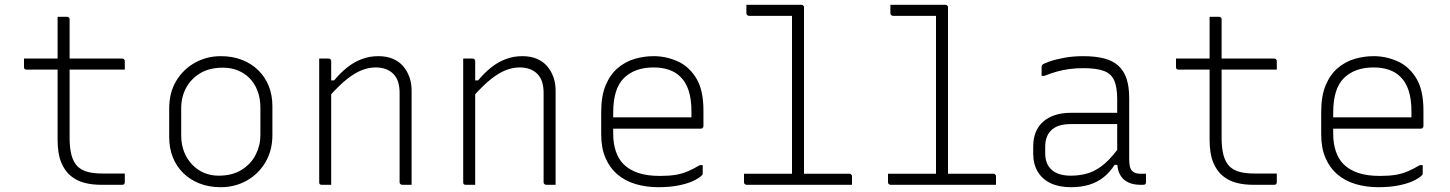

<svg xmlns="http://www.w3.org/2000/svg" viewBox="-20 -770 6040 800"><path d="M80 -526H489Q494 -526 497 -523Q500 -520 500 -515Q500 -509 500 -503.5Q500 -498 500 -492.5Q500 -487 500 -480H91Q88 -480 86 -480.5Q84 -481 82.5 -482.5Q81 -484 80.5 -486Q80 -488 80 -491Q80 -498 80 -503.5Q80 -509 80 -514.5Q80 -520 80 -526ZM500 -47Q500 -38 500 -29.5Q500 -21 500 -12Q500 -6 497.5 -3Q495 0 489 0Q486 0 476 0Q466 0 452.5 0Q439 0 425 0Q411 0 400 0Q365 0 333 -8Q301 -16 275.5 -36.5Q250 -57 235 -93.5Q220 -130 220 -187Q220 -239 220 -290.5Q220 -342 220 -393.5Q220 -445 220 -496.5Q220 -548 220 -600Q220 -625 220 -650Q220 -675 220 -700Q230 -700 239.5 -700Q249 -700 259 -700Q263 -700 265 -698.5Q267 -697 268.5 -695Q270 -693 270 -689Q270 -628 270 -566.5Q270 -505 270 -443.5Q270 -382 270 -320.5Q270 -259 270 -197Q270 -153 278 -123.5Q286 -94 303 -77Q319 -61 344.5 -54Q370 -47 407 -47Q421 -47 435 -47Q449 -47 463 -47Q477 -47 490 -47Z M900 -536Q949 -536 988.5 -520.5Q1028 -505 1056.5 -477Q1085 -449 1100 -411Q1115 -373 1115 -328V-207Q1115 -143 1086 -94Q1057 -45 1008 -17.5Q959 10 900 10Q851 10 811.5 -5.5Q772 -21 743.5 -49Q715 -77 700 -115Q685 -153 685 -198V-319Q685 -384 714 -432.5Q743 -481 792 -508.5Q841 -536 900 -536ZM909 -488Q852 -488 813.5 -464.5Q775 -441 755 -403Q735 -365 735 -319V-205Q735 -168 747.5 -136.5Q760 -105 782 -83Q802 -62 830 -50Q858 -38 891 -38Q948 -38 987 -62.5Q1026 -87 1045.5 -125.5Q1065 -164 1065 -207V-321Q1065 -360 1053 -391.5Q1041 -423 1019 -445Q999 -465 971 -476.5Q943 -488 909 -488Z M1695 0Q1685 0 1675.5 0Q1666 0 1656 0Q1653 0 1650.5 -1.5Q1648 -3 1646.5 -5Q1645 -7 1645 -11Q1645 -73 1645 -135Q1645 -197 1645 -259Q1645 -321 1645 -383Q1645 -437 1618 -463Q1591 -489 1546 -489Q1522 -489 1498.5 -481.5Q1475 -474 1451 -458.5Q1427 -443 1401.5 -419.5Q1376 -396 1347 -363V-435H1372Q1398 -466 1426 -488.5Q1454 -511 1486.5 -523.5Q1519 -536 1556 -536Q1591 -536 1617 -525Q1643 -514 1660 -494Q1677 -474 1686 -448.5Q1695 -423 1695 -393Q1695 -345 1695 -297Q1695 -249 1695 -201.5Q1695 -154 1695 -106Q1695 -79 1695 -52.5Q1695 -26 1695 0ZM1360 0Q1354 0 1347.5 0Q1341 0 1334.5 0Q1328 0 1321 0Q1318 0 1316 -0.5Q1314 -1 1312.5 -2.5Q1311 -4 1310.5 -6Q1310 -8 1310 -11Q1310 -63 1310 -115Q1310 -167 1310 -218.5Q1310 -270 1310 -322Q1310 -374 1310 -426Q1310 -462 1310 -488Q1310 -514 1310 -526Q1317 -526 1323.5 -526Q1330 -526 1336.5 -526Q1343 -526 1349 -526Q1353 -526 1355 -524.5Q1357 -523 1358.5 -521Q1360 -519 1360 -515Q1360 -430 1360 -344Q1360 -258 1360 -172Q1360 -86 1360 0Z M2295 0Q2285 0 2275.5 0Q2266 0 2256 0Q2253 0 2250.5 -1.5Q2248 -3 2246.5 -5Q2245 -7 2245 -11Q2245 -73 2245 -135Q2245 -197 2245 -259Q2245 -321 2245 -383Q2245 -437 2218 -463Q2191 -489 2146 -489Q2122 -489 2098.5 -481.5Q2075 -474 2051 -458.5Q2027 -443 2001.5 -419.5Q1976 -396 1947 -363V-435H1972Q1998 -466 2026 -488.5Q2054 -511 2086.5 -523.5Q2119 -536 2156 -536Q2191 -536 2217 -525Q2243 -514 2260 -494Q2277 -474 2286 -448.5Q2295 -423 2295 -393Q2295 -345 2295 -297Q2295 -249 2295 -201.5Q2295 -154 2295 -106Q2295 -79 2295 -52.5Q2295 -26 2295 0ZM1960 0Q1954 0 1947.5 0Q1941 0 1934.5 0Q1928 0 1921 0Q1918 0 1916 -0.5Q1914 -1 1912.5 -2.5Q1911 -4 1910.5 -6Q1910 -8 1910 -11Q1910 -63 1910 -115Q1910 -167 1910 -218.5Q1910 -270 1910 -322Q1910 -374 1910 -426Q1910 -462 1910 -488Q1910 -514 1910 -526Q1917 -526 1923.5 -526Q1930 -526 1936.5 -526Q1943 -526 1949 -526Q1953 -526 1955 -524.5Q1957 -523 1958.5 -521Q1960 -519 1960 -515Q1960 -430 1960 -344Q1960 -258 1960 -172Q1960 -86 1960 0Z M2703 -536Q2755 -536 2802.5 -515Q2850 -494 2880.5 -445Q2911 -396 2911 -310V-245Q2911 -242 2909.5 -239.5Q2908 -237 2906 -235.5Q2904 -234 2900 -234H2612Q2596 -234 2580 -234Q2564 -234 2548 -234H2529L2507 -281H2861Q2861 -287 2861 -293.5Q2861 -300 2861 -306Q2861 -356 2849.5 -392Q2838 -428 2815 -450Q2795 -470 2766.5 -479.5Q2738 -489 2703 -489Q2625 -489 2580 -445Q2535 -401 2535 -301V-212Q2535 -172 2546 -139.5Q2557 -107 2578 -86Q2602 -62 2639.5 -49.5Q2677 -37 2729 -37Q2768 -37 2795 -41.5Q2822 -46 2845.5 -56Q2869 -66 2896 -82H2908Q2908 -74 2908 -65Q2908 -56 2908 -48Q2908 -46 2907.5 -44Q2907 -42 2905 -40Q2892 -27 2867 -15.5Q2842 -4 2805.5 3Q2769 10 2723 10Q2672 10 2628.5 -3Q2585 -16 2553 -43Q2521 -70 2503 -111.5Q2485 -153 2485 -210V-304Q2485 -370 2503.5 -414.5Q2522 -459 2553.5 -486Q2585 -513 2624 -524.5Q2663 -536 2703 -536Z M3080 -46H3519Q3523 -46 3525 -44.5Q3527 -43 3528.5 -41Q3530 -39 3530 -35Q3530 -29 3530 -23.5Q3530 -18 3530 -12Q3530 -6 3530 0H3091Q3088 0 3085.5 -1.5Q3083 -3 3081.5 -5Q3080 -7 3080 -11Q3080 -17 3080 -23Q3080 -29 3080 -34.5Q3080 -40 3080 -46ZM3090 -750Q3128 -750 3166 -750Q3204 -750 3242.5 -750Q3281 -750 3319 -750Q3323 -750 3325 -748.5Q3327 -747 3328.5 -745Q3330 -743 3330 -739Q3330 -650 3330 -560.5Q3330 -471 3330 -381.5Q3330 -292 3330 -202.5Q3330 -113 3330 -24H3272L3280 -34Q3280 -43 3280 -52.5Q3280 -62 3280 -71Q3280 -150 3280 -229Q3280 -308 3280 -387.5Q3280 -467 3280 -546Q3280 -625 3280 -704H3274Q3232 -704 3187.5 -704Q3143 -704 3101 -704Q3098 -704 3095.5 -705.5Q3093 -707 3091.5 -709.5Q3090 -712 3090 -715Q3090 -724 3090 -732.5Q3090 -741 3090 -750Z M3680 -46H4119Q4123 -46 4125 -44.5Q4127 -43 4128.5 -41Q4130 -39 4130 -35Q4130 -29 4130 -23.5Q4130 -18 4130 -12Q4130 -6 4130 0H3691Q3688 0 3685.5 -1.5Q3683 -3 3681.5 -5Q3680 -7 3680 -11Q3680 -17 3680 -23Q3680 -29 3680 -34.5Q3680 -40 3680 -46ZM3690 -750Q3728 -750 3766 -750Q3804 -750 3842.5 -750Q3881 -750 3919 -750Q3923 -750 3925 -748.5Q3927 -747 3928.5 -745Q3930 -743 3930 -739Q3930 -650 3930 -560.5Q3930 -471 3930 -381.5Q3930 -292 3930 -202.5Q3930 -113 3930 -24H3872L3880 -34Q3880 -43 3880 -52.5Q3880 -62 3880 -71Q3880 -150 3880 -229Q3880 -308 3880 -387.5Q3880 -467 3880 -546Q3880 -625 3880 -704H3874Q3832 -704 3787.5 -704Q3743 -704 3701 -704Q3698 -704 3695.5 -705.5Q3693 -707 3691.5 -709.5Q3690 -712 3690 -715Q3690 -724 3690 -732.5Q3690 -741 3690 -750Z M4685 -361Q4685 -330 4685 -298Q4685 -266 4685 -233.5Q4685 -201 4685 -169Q4685 -137 4685 -106Q4685 -87 4688 -75.5Q4691 -64 4698 -57Q4704 -51 4713 -48.5Q4722 -46 4734 -46Q4736 -46 4738.5 -46Q4741 -46 4743 -46H4755Q4755 -37 4755 -28.5Q4755 -20 4755 -11Q4755 -5 4752 -2.5Q4749 0 4744 0Q4739 0 4737 0Q4735 0 4732 0Q4712 0 4694.5 -5Q4677 -10 4663.5 -21.5Q4650 -33 4642.5 -51.5Q4635 -70 4635 -97Q4635 -135 4635 -178Q4635 -221 4635 -259Q4635 -275 4635 -291.5Q4635 -308 4635 -324Q4635 -340 4635 -356Q4635 -407 4622.5 -435Q4610 -463 4579.5 -474.5Q4549 -486 4494 -486Q4464 -486 4437 -482.5Q4410 -479 4384.5 -472Q4359 -465 4332 -454H4320Q4320 -464 4320 -473Q4320 -482 4320 -492Q4320 -495 4321 -497Q4322 -499 4323 -500Q4328 -505 4352 -513.5Q4376 -522 4413 -529Q4450 -536 4494 -536Q4544 -536 4580.5 -526.5Q4617 -517 4640 -496Q4663 -475 4674 -442Q4685 -409 4685 -361ZM4335 -132Q4335 -86 4362.5 -62Q4390 -38 4442 -38Q4483 -38 4517.5 -49.5Q4552 -61 4585 -90Q4618 -119 4654 -172V-83H4624Q4605 -53 4579 -32Q4553 -11 4519 -0.5Q4485 10 4442 10Q4393 10 4358 -6.5Q4323 -23 4304 -54.5Q4285 -86 4285 -131V-159Q4285 -193 4295.5 -219Q4306 -245 4326.5 -263Q4347 -281 4376 -290.5Q4405 -300 4442 -300Q4476 -300 4508 -300Q4540 -300 4573.5 -300Q4607 -300 4645 -300Q4653 -300 4656.5 -294Q4660 -288 4661 -277.5Q4662 -267 4662 -253Q4620 -253 4586.5 -253Q4553 -253 4519.5 -253Q4486 -253 4442 -253Q4414 -253 4393.5 -246.5Q4373 -240 4359 -226Q4347 -214 4341 -197Q4335 -180 4335 -158Z M4880 -526H5289Q5294 -526 5297 -523Q5300 -520 5300 -515Q5300 -509 5300 -503.5Q5300 -498 5300 -492.5Q5300 -487 5300 -480H4891Q4888 -480 4886 -480.5Q4884 -481 4882.5 -482.5Q4881 -484 4880.5 -486Q4880 -488 4880 -491Q4880 -498 4880 -503.5Q4880 -509 4880 -514.5Q4880 -520 4880 -526ZM5300 -47Q5300 -38 5300 -29.5Q5300 -21 5300 -12Q5300 -6 5297.5 -3Q5295 0 5289 0Q5286 0 5276 0Q5266 0 5252.5 0Q5239 0 5225 0Q5211 0 5200 0Q5165 0 5133 -8Q5101 -16 5075.5 -36.5Q5050 -57 5035 -93.5Q5020 -130 5020 -187Q5020 -239 5020 -290.5Q5020 -342 5020 -393.5Q5020 -445 5020 -496.5Q5020 -548 5020 -600Q5020 -625 5020 -650Q5020 -675 5020 -700Q5030 -700 5039.5 -700Q5049 -700 5059 -700Q5063 -700 5065 -698.5Q5067 -697 5068.5 -695Q5070 -693 5070 -689Q5070 -628 5070 -566.5Q5070 -505 5070 -443.5Q5070 -382 5070 -320.5Q5070 -259 5070 -197Q5070 -153 5078 -123.5Q5086 -94 5103 -77Q5119 -61 5144.5 -54Q5170 -47 5207 -47Q5221 -47 5235 -47Q5249 -47 5263 -47Q5277 -47 5290 -47Z M5703 -536Q5755 -536 5802.5 -515Q5850 -494 5880.5 -445Q5911 -396 5911 -310V-245Q5911 -242 5909.5 -239.5Q5908 -237 5906 -235.5Q5904 -234 5900 -234H5612Q5596 -234 5580 -234Q5564 -234 5548 -234H5529L5507 -281H5861Q5861 -287 5861 -293.5Q5861 -300 5861 -306Q5861 -356 5849.5 -392Q5838 -428 5815 -450Q5795 -470 5766.5 -479.5Q5738 -489 5703 -489Q5625 -489 5580 -445Q5535 -401 5535 -301V-212Q5535 -172 5546 -139.5Q5557 -107 5578 -86Q5602 -62 5639.5 -49.5Q5677 -37 5729 -37Q5768 -37 5795 -41.5Q5822 -46 5845.5 -56Q5869 -66 5896 -82H5908Q5908 -74 5908 -65Q5908 -56 5908 -48Q5908 -46 5907.5 -44Q5907 -42 5905 -40Q5892 -27 5867 -15.5Q5842 -4 5805.5 3Q5769 10 5723 10Q5672 10 5628.5 -3Q5585 -16 5553 -43Q5521 -70 5503 -111.5Q5485 -153 5485 -210V-304Q5485 -370 5503.5 -414.5Q5522 -459 5553.5 -486Q5585 -513 5624 -524.5Q5663 -536 5703 -536Z"/></svg>

Font: Recursive Monospace Light
Style: Regular
Weight: 300
Version: Version 1.047